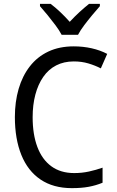

<svg xmlns="http://www.w3.org/2000/svg" viewBox="-20 -964 604 994"><path d="M362 -646Q311 -646 271 -625.5Q231 -605 204 -566Q177 -527 163 -474Q149 -421 149 -357Q149 -268 173.5 -203Q198 -138 246 -103Q294 -68 364 -68Q404 -68 440.5 -76Q477 -84 511 -96V-18Q477 -4 439.5 3Q402 10 352 10Q256 10 190 -34.5Q124 -79 90.5 -162Q57 -245 57 -358Q57 -437 76.5 -504Q96 -571 134.5 -620.5Q173 -670 230 -697Q287 -724 362 -724Q410 -724 454.5 -714Q499 -704 535 -685L502 -610Q473 -625 438 -635.5Q403 -646 362 -646ZM299 -784Q287 -807 267.5 -833Q248 -859 226.5 -885.5Q205 -912 187 -932V-944H242Q265 -927 291 -902.5Q317 -878 341 -851Q367 -879 391.5 -901.5Q416 -924 441 -944H497V-932Q480 -913 458 -886.5Q436 -860 416 -833.5Q396 -807 384 -784Z"/></svg>

Font: Noto Sans Hebrew SemiCondensed
Style: Regular
Weight: 400
Width: 4
Designer: Monotype Design Team
Foundry: Monotype Imaging Inc.
Version: Version 2.003